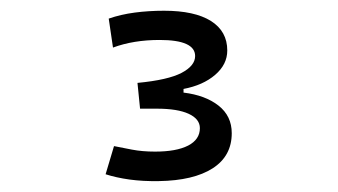

<svg xmlns="http://www.w3.org/2000/svg" viewBox="-20 -723 626 356"><path d="M274.4 -387.2Q245.1 -386.7 220.2 -390.1Q195.3 -393.6 175.8 -399.9L191.4 -452.1Q205.6 -449.2 224.6 -445.6Q243.7 -441.9 267.6 -441.9Q307.1 -441.9 328.9 -453.1Q350.6 -464.4 350.6 -485.4Q350.6 -502.4 329.8 -512Q309.1 -521.5 271 -521.5H239.7L234.9 -569.3Q291.5 -574.7 316.7 -587.9Q341.8 -601.1 341.8 -619.1Q341.8 -648.9 275.9 -648.9Q227.5 -648.9 189.5 -634.8L181.6 -688.5Q204.1 -696.3 230 -699.7Q255.9 -703.1 284.2 -703.1Q340.8 -703.1 371.1 -684.1Q401.4 -665 401.4 -629.4Q401.4 -603.5 378.9 -584.2Q356.4 -564.9 320.3 -558.1V-551.3Q360.8 -546.4 385.3 -527.1Q409.7 -507.8 409.7 -476.1Q409.7 -433.6 374.3 -410.9Q338.9 -388.2 274.4 -387.2Z"/></svg>

Font: CaskaydiaMono NF Light
Style: Regular
Weight: 300
Designer: Aaron Bell
Foundry: Saja Typeworks
Version: Version 2111.001; ttfautohint (v1.8.4);Nerd Fonts 3.1.1